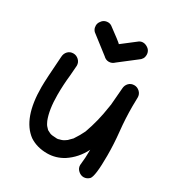

<svg xmlns="http://www.w3.org/2000/svg" viewBox="-187 -896 978 1049"><g transform="rotate(30 302.0 -371.0)"><path d="M495 29Q477 29 461.5 15Q446 1 446 -19Q452 -69 452 -119Q419 -53 360 -14Q312 16 257 16Q193 16 146 -15Q50 -86 50 -283Q50 -333 61 -480Q62 -501 75.5 -515Q89 -529 110 -529Q129 -529 144 -515Q159 -501 159 -480L154 -415Q147 -353 147 -290Q147 -196 170 -138Q174 -130 177 -124Q180 -118 185 -112Q186 -110 199 -97Q208 -92 218.5 -87Q229 -82 264 -81Q271 -81 278 -84Q297 -88 309 -97L322 -106H321L343 -128L344 -130Q365 -161 380 -193Q411 -279 424 -370Q425 -371 425 -374Q425 -383 427 -386L436 -496Q437 -517 450.5 -531Q464 -545 485 -545Q504 -545 519 -531Q534 -517 534 -496L533 -440Q533 -362 541 -287Q549 -212 549 -138Q549 -7 530 14Q514 29 495 29ZM299 -586Q280 -586 265 -601L163 -680Q139 -695 139 -722Q139 -735 146 -746Q161 -771 189 -771Q201 -771 212 -764Q290 -707 299 -697Q301 -698 386 -764Q397 -771 409 -771Q416 -771 423 -769Q460 -756 460 -721Q460 -695 435 -679L334 -601Q319 -586 299 -586Z"/></g></svg>

Font: Bad Comic
Style: Regular
Weight: 400
Designer: GGBotNet
Foundry: f0n7
Version: 0.9